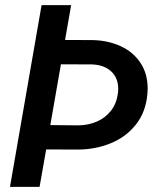

<svg xmlns="http://www.w3.org/2000/svg" viewBox="-20 -731 621 751"><path d="M160.6 -146.5 134.8 0H19L142.6 -710.9H258.3L234.4 -574.7L342.8 -574.2Q403.3 -572.8 452.1 -550.3Q501 -527.8 529.3 -485.4Q557.6 -442.9 557.6 -384.3Q557.6 -377.9 556.6 -364.3Q550.8 -293.9 512.2 -244.6Q473.6 -195.3 413.3 -170.7Q353 -146 283.2 -146ZM218.3 -479.5 176.8 -241.7 287.1 -240.7Q325.7 -241.2 358.6 -255.4Q391.6 -269.5 413.6 -297.4Q435.5 -325.2 440.9 -363.8Q442.4 -373.5 442.4 -382.8Q442.4 -426.3 415 -451.7Q387.7 -477.1 340.3 -479Z"/></svg>

Font: Mardoto Medium
Style: Italic
Weight: 500
Italic angle: -12°
Designer: Christian Robertson, Vahan Hovhannisyan
Foundry: Google
Version: Version 1.000